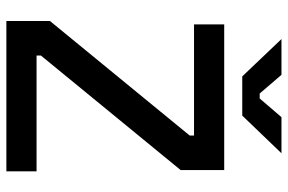

<svg xmlns="http://www.w3.org/2000/svg" viewBox="-174 -750 924 617"><g transform="rotate(90 288.5 -442.0)"><path d="M48 0V-140L416 -589V-603H59V-700H527V-560L159 -111V-97H531V0ZM226 -758 106 -884H221L281 -814H297L357 -884H473L352 -758Z"/></g></svg>

Font: Space Grotesk Light Medium
Style: Regular
Weight: 500
Version: Version 2.000